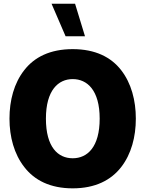

<svg xmlns="http://www.w3.org/2000/svg" viewBox="-20 -1004 778 1029"><path d="M369.6 -740.7C248.5 -740.7 164.1 -697.8 109.9 -627.9C55.2 -558.1 30.8 -465.8 30.8 -368.2C30.8 -270.5 55.7 -178.2 110.4 -108.4C164.6 -38.1 249 5.4 369.6 5.4C490.2 5.4 574.7 -38.1 629.4 -108.4C683.6 -178.2 708 -270.5 708 -368.2C708 -465.8 683.6 -558.1 629.4 -627.9C575.2 -697.8 490.7 -740.7 369.6 -740.7ZM369.6 -580.1C447.3 -580.1 514.2 -520.5 514.2 -368.2C514.2 -216.3 448.7 -155.8 369.6 -155.8C290.5 -155.8 226.1 -215.8 226.1 -368.2C226.1 -520.5 292.5 -580.1 369.6 -580.1ZM382.3 -983.9H256.3L331.5 -809.6H435.5Z"/></svg>

Font: Estedad Black
Style: Regular
Weight: 900
Designer: Amin Abedi
Version: Version 7.3